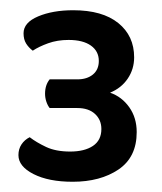

<svg xmlns="http://www.w3.org/2000/svg" viewBox="-20 -718 316 375"><path d="M131 -563Q150 -563 161.5 -572.5Q173 -582 173 -599Q173 -618 157.5 -629Q142 -640 114 -640Q92 -640 74 -633.5Q56 -627 44 -619Q36 -625 31 -633Q26 -641 26 -653Q26 -674 54.5 -686Q83 -698 123 -698Q180 -698 211 -673Q242 -648 242 -606Q242 -583 229.5 -564.5Q217 -546 195 -537Q218 -529 232.5 -508.5Q247 -488 247 -460Q247 -411 211.5 -387Q176 -363 122 -363Q75 -363 45.5 -378Q16 -393 16 -415Q16 -427 22 -436Q28 -445 38 -450Q51 -440 70 -431Q89 -422 117 -422Q145 -422 161.5 -433Q178 -444 178 -466Q178 -484 165.5 -495.5Q153 -507 131 -507H77Q73 -512 70.5 -519.5Q68 -527 68 -535Q68 -552 77 -563Z"/></svg>

Font: Baloo Bhai 2 Medium
Style: Regular
Weight: 500
Designer: Supriya Tembe, Noopur Datye and Ek Type
Foundry: Ek Type
Version: Version 1.640;PS 1.000;hotconv 16.6.51;makeotf.lib2.5.65220;